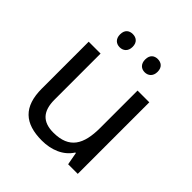

<svg xmlns="http://www.w3.org/2000/svg" viewBox="-199 -868 1017 1017"><g transform="rotate(45 309.0 -360.0)"><path d="M169 -681C169 -647 190 -631 216 -631C241 -631 263 -647 263 -681C263 -716 241 -730 216 -730C190 -730 169 -716 169 -681ZM357 -681C357 -647 378 -631 403 -631C428 -631 450 -647 450 -681C450 -716 428 -730 403 -730C378 -730 357 -716 357 -681ZM533 -536H445V-257C445 -132 406 -63 287 -63C206 -63 168 -105 168 -191V-536H79V-185C79 -49 145 10 274 10C343 10 409 -15 444 -71H448L461 0H533Z"/></g></svg>

Font: Noto Sans Hebrew Droid
Style: Bold
Weight: 700
Designer: Monotype Design Team
Foundry: Monotype Imaging Inc.
Version: Version 1.100